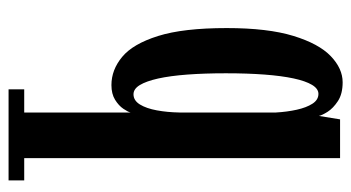

<svg xmlns="http://www.w3.org/2000/svg" viewBox="-206 -364 820 448"><g transform="rotate(90 204.0 -140.0)"><path d="M188.5 250V213.5H242.5V-34.5Q241 -28.5 233.8 -17.8Q226.5 -7 212.8 1.5Q199 10 178.5 10Q143 10 112.8 -15Q82.5 -40 64 -98.8Q45.5 -157.5 45.5 -259Q45.5 -355 63.8 -414.5Q82 -474 111 -501.8Q140 -529.5 172 -529.5Q199 -529.5 215.8 -518.5Q232.5 -507.5 240.8 -494.5Q249 -481.5 250.5 -474L258.5 -523.5H349V213.5H401V250ZM200 -41.5Q214.5 -41.5 223.8 -56.5Q233 -71.5 237.5 -96Q242 -120.5 242.5 -148.5V-374Q241 -400 236 -422.5Q231 -445 222 -459Q213 -473 199 -473Q187 -473 178 -458Q169 -443 163 -415Q157 -387 154 -347.2Q151 -307.5 151 -257Q151 -207 154 -167Q157 -127 163.2 -99Q169.5 -71 178.5 -56.2Q187.5 -41.5 200 -41.5Z"/></g></svg>

Font: Imbue Thin 10pt SemiBold
Style: Regular
Weight: 600
Version: Version 1.102